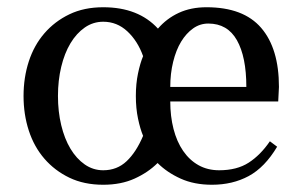

<svg xmlns="http://www.w3.org/2000/svg" viewBox="-20 -500 835 530"><path d="M748 -220H450Q450 -179 459 -144Q468 -109 485.5 -83.5Q503 -58 528 -44Q553 -30 585 -30Q634 -30 666.5 -51Q699 -72 725 -110L745 -95Q711 -38 666.5 -14Q622 10 565 10Q516 10 478.5 -7Q441 -24 415 -50Q389 -24 351.5 -7Q314 10 265 10Q212 10 171.5 -9.5Q131 -29 102.5 -62Q74 -95 59.5 -139.5Q45 -184 45 -235Q45 -286 59.5 -330.5Q74 -375 102.5 -408Q131 -441 171.5 -460.5Q212 -480 265 -480Q362 -480 416 -421Q440 -449 473.5 -464.5Q507 -480 550 -480Q652 -480 701 -423Q750 -366 750 -260ZM265 -30Q303 -30 329.5 -55Q356 -80 375 -125Q367 -144 361 -172.5Q355 -201 355 -235Q355 -269 361 -297.5Q367 -326 375 -345Q360 -387 331.5 -413.5Q303 -440 265 -440Q237 -440 214 -424Q191 -408 174.5 -380.5Q158 -353 149 -315.5Q140 -278 140 -235Q140 -192 149 -154.5Q158 -117 174.5 -89.5Q191 -62 214 -46Q237 -30 265 -30ZM660 -260Q660 -343 634 -389Q608 -435 555 -435Q532 -435 513 -421.5Q494 -408 480 -385Q466 -362 458 -329.5Q450 -297 450 -260Z"/></svg>

Font: Philosopher
Style: Regular
Weight: 400
Designer: Jovanny Lemonad
Foundry: Jovanny Lemonad
Version: Version 1.000